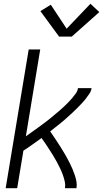

<svg xmlns="http://www.w3.org/2000/svg" viewBox="-20 -997 546 1017"><path d="M10 0 132 -735H193L117 -275Q130 -284 143 -293.5Q156 -303 169 -312Q182 -321 194.5 -330.5Q207 -340 220 -349.5Q233 -359 245 -369Q257 -379 269.5 -389.5Q282 -400 294 -410Q306 -420 317.5 -431Q329 -442 340.5 -453.5Q352 -465 362 -477Q372 -489 381.5 -502Q391 -515 393 -530H465Q463 -515 454 -501.5Q445 -488 435 -475Q425 -462 414 -450.5Q403 -439 392 -427.5Q381 -416 369 -405Q357 -394 345 -383Q333 -372 321 -361.5Q309 -351 296.5 -341Q284 -331 271 -321Q258 -311 246 -301Q255 -287 264.5 -273.5Q274 -260 283 -246Q292 -232 301 -218Q310 -204 318.5 -189.5Q327 -175 335 -160.5Q343 -146 350.5 -131Q358 -116 364.5 -100.5Q371 -85 376.5 -68.5Q382 -52 385 -35Q388 -18 385 0H324Q327 -19 322.5 -38Q318 -57 311.5 -74.5Q305 -92 296.5 -109Q288 -126 279.5 -142Q271 -158 261 -174Q251 -190 241 -205.5Q231 -221 221 -236Q211 -251 200 -266Q176 -249 152.5 -232Q129 -215 104 -199L71 0ZM293 -803 194 -938 249 -972 333 -845 459 -977 506 -933 360 -803Z"/></svg>

Font: Iosevka Curly Light Oblique
Style: Regular
Weight: 300
Italic angle: -9°
Monospace: yes
Designer: Belleve Invis
Foundry: Belleve Invis
Version: Version 11.1.0; ttfautohint (v1.8.3)